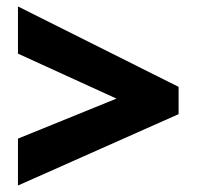

<svg xmlns="http://www.w3.org/2000/svg" viewBox="-20 -657 606 590"><path d="M528.8 -390.1V-306.2L35.2 -86.9V-231L337.9 -354L35.2 -492.2V-637.2Z"/></svg>

Font: Open Sans Hebrew Extra Bold
Style: Regular
Weight: 800
Foundry: Ascender Corporation, Yanek Iontef
Version: Version 2.001;PS 002.001;hotconv 1.0.70;makeotf.lib2.5.58329